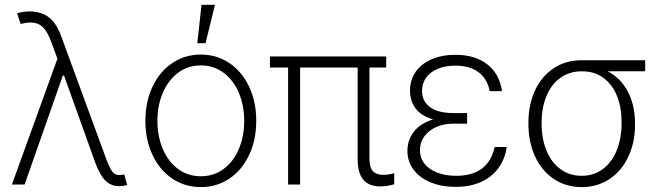

<svg xmlns="http://www.w3.org/2000/svg" viewBox="-20 -764 2736 795"><path d="M375 -88.9 245.1 -451.2H240.2L82 0H29.3L217.8 -521L191.4 -592.8Q175.8 -634.3 156.2 -652.6Q136.7 -670.9 106.4 -670.9Q88.9 -670.9 65.4 -665L50.8 -709Q76.2 -716.8 103.5 -716.8Q152.8 -715.8 183.8 -691.2Q214.8 -666.5 234.4 -611.3L418.9 -108.4Q433.1 -69.8 444.3 -54.4Q455.6 -39.1 473.6 -39.1Q478 -39.1 483.4 -40Q488.8 -41 494.1 -42L506.8 2Q488.8 6.8 473.6 6.8Q440.4 6.8 417.2 -15.4Q394 -37.6 375 -88.9Z M582 -263.7Q582 -342.8 611.6 -405.3Q641.1 -467.8 693.4 -502.9Q745.6 -538.1 811.5 -538.1Q877.4 -538.1 929.7 -502.9Q981.9 -467.8 1011.5 -405.3Q1041 -342.8 1041 -263.7Q1041 -184.6 1011.5 -122.1Q981.9 -59.6 929.7 -24.4Q877.4 10.7 811.5 10.7Q745.6 10.7 693.4 -24.4Q641.1 -59.6 611.6 -122.1Q582 -184.6 582 -263.7ZM991.2 -263.7Q991.2 -327.1 969 -379.6Q946.8 -432.1 906 -462.6Q865.2 -493.2 811.5 -493.2Q757.8 -493.2 717 -462.4Q676.3 -431.6 654.1 -379.4Q631.8 -327.1 631.8 -263.7Q631.8 -199.7 654.1 -147.2Q676.3 -94.7 717 -64.5Q757.8 -34.2 811.5 -34.2Q865.2 -34.2 906 -64.5Q946.8 -94.7 969 -147.2Q991.2 -199.7 991.2 -263.7ZM814.5 -744.1H870.1L831.1 -585H796.9Z M1579.1 -484.4H1509.8V-110.4Q1509.8 -70.3 1524.2 -55.2Q1538.6 -40 1568.4 -40Q1586.9 -40 1612.3 -46.9V-1Q1582.5 7.8 1554.7 7.8Q1508.3 7.8 1484.6 -19.5Q1460.9 -46.9 1460.9 -106.4V-484.4H1222.7V0H1172.9V-484.4H1097.7V-530.3H1579.1Z M1773.4 -269.5Q1724.1 -283.7 1700.9 -314.9Q1677.7 -346.2 1677.7 -388.7Q1677.7 -433.6 1701.4 -467Q1725.1 -500.5 1767.8 -518.8Q1810.5 -537.1 1866.2 -537.1Q1946.3 -537.1 1997.1 -498Q2047.9 -459 2058.6 -386.7H2007.8Q1997.6 -438.5 1960.9 -465.3Q1924.3 -492.2 1866.2 -492.2Q1824.2 -492.2 1793 -479.2Q1761.7 -466.3 1744.6 -442.6Q1727.5 -418.9 1727.5 -387.7Q1727.5 -344.2 1761 -320.1Q1794.4 -295.9 1856.4 -295.9H1914.1V-252H1856.4Q1817.9 -252 1786.4 -238Q1754.9 -224.1 1736.8 -199.2Q1718.8 -174.3 1718.8 -142.6Q1718.8 -110.8 1737.1 -86.9Q1755.4 -63 1789.3 -49.6Q1823.2 -36.1 1869.1 -36.1Q2002 -36.1 2028.3 -155.3H2078.1Q2071.3 -106 2044.2 -68.6Q2017.1 -31.2 1971.9 -10.7Q1926.8 9.8 1867.2 9.8Q1808.1 9.8 1762.7 -9Q1717.3 -27.8 1692.1 -61.8Q1667 -95.7 1667 -138.7Q1667 -184.1 1693.8 -218.8Q1720.7 -253.4 1773.4 -269.5Z M2388.7 -514.6H2651.4V-468.8H2496.1Q2550.8 -440.4 2580.1 -383.8Q2609.4 -327.1 2609.4 -252V-247.1Q2609.4 -174.8 2582 -116Q2554.7 -57.1 2504.4 -23.2Q2454.1 10.7 2388.7 10.7Q2323.2 10.7 2272.9 -23.2Q2222.7 -57.1 2195.3 -116.7Q2168 -176.3 2168 -251V-256.8Q2168 -330.6 2195.1 -389.2Q2222.2 -447.8 2272.2 -481.2Q2322.3 -514.6 2388.7 -514.6ZM2388.7 -36.1Q2439.5 -36.1 2476.8 -64.5Q2514.2 -92.8 2533.9 -142.1Q2553.7 -191.4 2553.7 -253.9V-259.8Q2553.7 -319.3 2534.7 -366.7Q2515.6 -414.1 2478.8 -441.4Q2441.9 -468.8 2389.6 -468.8Q2337.4 -468.8 2299.6 -441.2Q2261.7 -413.6 2242.2 -365.2Q2222.7 -316.9 2222.7 -256.8V-251Q2222.7 -189.5 2242.7 -140.6Q2262.7 -91.8 2300.3 -64Q2337.9 -36.1 2388.7 -36.1Z"/></svg>

Font: Pretendard JP ExtraLight
Style: Regular
Weight: 200
Designer: Base glyphs from Inter by Rasmus Andersson; Hangeul glyphs from Noto Sans CJK(Source Han Sans) by Jang Soo-young and Kan
Foundry: Kil Hyung-jin
Version: Version 1.309